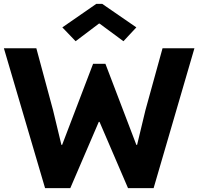

<svg xmlns="http://www.w3.org/2000/svg" viewBox="-20 -968 1021 988"><path d="M0 -719.7H167L252.9 -401.4L295.9 -222.7H299.8L459 -639.6H522.5L681.6 -222.7H685.5L728.5 -401.4L816.4 -719.7H980.5L770.5 0H638.7L492.2 -340.8H488.3L341.8 0H211.9ZM300.8 -827.1 475.6 -948.2H505.9L681.6 -827.1L615.2 -755.9L492.2 -846.7H489.3L369.1 -755.9Z"/></svg>

Font: Reddit Sans Chocolate ExtraBold
Style: Regular
Weight: 800
Designer: Stephen Hutchings
Foundry: Reddit
Version: Version 1.011